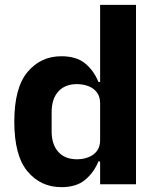

<svg xmlns="http://www.w3.org/2000/svg" viewBox="-20 -760 640 792"><path d="M393 -94H386Q367 -48 331 -18Q295 12 233 12Q148 12 93.5 -53Q39 -118 39 -258Q39 -398 93.5 -463Q148 -528 233 -528Q295 -528 331 -498.5Q367 -469 386 -422H393V-740H541V0H393ZM297 -103Q323 -103 345 -111.5Q367 -120 380 -137.5Q393 -155 393 -182V-334Q393 -361 380 -378.5Q367 -396 345 -404.5Q323 -413 297 -413Q248 -413 220.5 -382.5Q193 -352 193 -298V-218Q193 -164 220.5 -133.5Q248 -103 297 -103Z"/></svg>

Font: Lilex
Style: Regular
Weight: 400
Monospace: yes
Designer: Mike Abbink, Paul van der Laan, Pieter van Rosmalen, Mikhael Khrustik
Foundry: Mikhael Khrustik
Version: Version 2.510